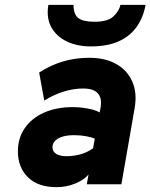

<svg xmlns="http://www.w3.org/2000/svg" viewBox="-20 -762 622 794"><path d="M214 12Q137 12 95.5 -29Q54 -70 54 -136Q54 -191 82.5 -232.2Q111 -273.5 162 -296.2Q213 -319 281 -319Q312 -319 343.8 -313Q375.5 -307 392 -297L395 -312Q403.5 -354 385.5 -375Q367.5 -396 324 -396Q285 -396 244 -383.5Q203 -371 163 -346L142 -462Q190 -493 241 -508Q292 -523 349 -523Q415.5 -523 461.2 -497Q507 -471 527.2 -424.2Q547.5 -377.5 537 -316L482 0H339L346 -40Q326.5 -17 289.8 -2.5Q253 12 214 12ZM256 -116Q284.5 -116 313.2 -124Q342 -132 365 -149L372 -189Q358 -194.5 335.5 -198.8Q313 -203 286 -203Q258 -203 238 -196.8Q218 -190.5 207.5 -179.2Q197 -168 197 -153Q197 -135 212.8 -125.5Q228.5 -116 256 -116ZM356 -570Q299.5 -570 256.5 -590.5Q213.5 -611 192.2 -649.5Q171 -688 180 -742H284Q284 -702.5 304 -687.2Q324 -672 371 -672Q426.5 -672 450 -695Q473.5 -718 478 -742H582Q572.5 -689.5 545 -650.8Q517.5 -612 470.5 -591Q423.5 -570 356 -570Z"/></svg>

Font: Overpass Black
Style: Italic
Weight: 900
Italic angle: -10°
Designer: Delve Withrington, Dave Bailey, Thomas Jockin
Foundry: Delve Fonts LLC
Version: Version 4.000